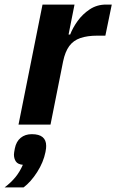

<svg xmlns="http://www.w3.org/2000/svg" viewBox="-67 -545 509 840"><path d="M154 0H14L119 -525H259L233 -394H240Q251 -423 272.5 -453Q294 -483 325.5 -504Q357 -525 397 -525H422L394 -389H359Q315 -389 284.5 -378.5Q254 -368 236 -343.5Q218 -319 209 -276ZM72 42Q104 42 119.5 55Q135 68 135 93Q135 99 134.5 104Q134 109 132 120Q123 165 95.5 208Q68 251 36 275H-47Q-18 253 1 229.5Q20 206 33 176Q11 174 2.5 161.5Q-6 149 -6 131Q-6 127 -5 121Q-4 115 -2 104Q4 74 23.5 58Q43 42 72 42Z"/></svg>

Font: IBM Plex Sans Var
Style: Italic
Weight: 400
Italic angle: -11.31°
Designer: Mike Abbink, Paul van der Laan, Pieter van Rosmalen
Foundry: Bold Monday
Version: Version 1.001